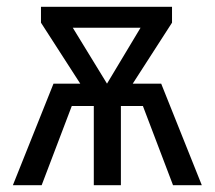

<svg xmlns="http://www.w3.org/2000/svg" viewBox="-20 -547 634 567"><path d="M576 0H491L402 -234H337V0H257V-234H192L103 0H18L138 -300H217L101 -480V-527H488V-480L372 -300H456ZM296 -300 395 -465H195Z"/></svg>

Font: Fira Sans Condensed
Style: Regular
Weight: 400
Width: 3
Designer: bBox Type GmbH & Carrois Corporate GbR & Edenspiekermann AG
Foundry: bBox Type GmbH & Carrois Corporate GbR & Edenspiekermann AG
Version: Version 4.301